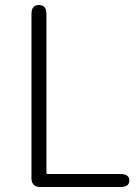

<svg xmlns="http://www.w3.org/2000/svg" viewBox="-20 -749 562 769"><path d="M142 0Q106 0 106 -36V-693Q106 -729 136 -729Q166 -729 166 -693V-57Q166 -52 171 -52H462Q498 -52 498 -26Q498 0 462 0Z"/></svg>

Font: Resource Han Rounded JP Light
Style: Regular
Weight: 300
Designer: Cyano Hao (round all glyphs); Ryoko NISHIZUKA 西塚涼子 (kana, bopomofo & ideographs); Paul D. Hunt (Latin, Greek & Cyrillic)
Foundry: Cyano Hao
Version: 0.990